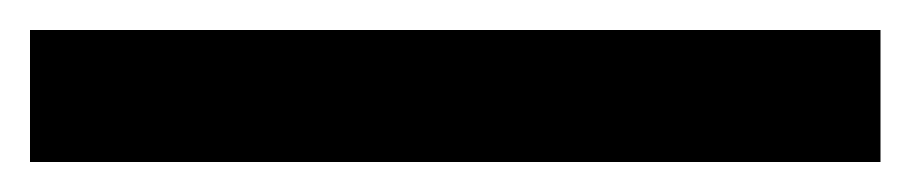

<svg xmlns="http://www.w3.org/2000/svg" viewBox="-20 43 607 128"><path d="M0 151V63H567V151Z"/></svg>

Font: Archivo SemiExpanded SemiBold
Style: Regular
Weight: 600
Width: 6
Designer: Hector Gatti
Foundry: Omnibus-Type
Version: Version 2.001